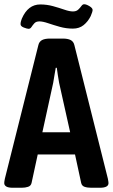

<svg xmlns="http://www.w3.org/2000/svg" viewBox="-21 -884 532 906"><path d="M40 2Q18 2 8.5 -4Q-1 -10 -1 -20Q-1 -23 -0.5 -27Q0 -31 2 -41L160 -671Q164 -688 177.5 -695Q191 -702 215 -702H275Q299 -702 312.5 -695Q326 -688 330 -671L488 -41Q491 -25 491 -20Q491 2 450 2H410Q391 2 378 -2.5Q365 -7 362 -21L333 -155H157L128 -21Q125 -7 111.5 -2.5Q98 2 81 2ZM230 -493 179 -260H310L258 -493Q255 -511 252 -529Q249 -547 247 -564H242Q239 -547 236 -529Q233 -511 230 -493ZM114 -748Q107 -748 91.5 -754Q76 -760 76 -770Q76 -777 78 -784Q80 -791 82 -796Q111 -863 169 -863Q200 -863 229 -855Q258 -847 282.5 -838.5Q307 -830 323 -830Q339 -830 348 -838.5Q357 -847 363 -855.5Q369 -864 376 -864Q386 -864 401 -855Q416 -846 416 -837Q416 -829 407 -808Q394 -782 373.5 -765.5Q353 -749 323 -749Q291 -749 261 -757.5Q231 -766 206 -774.5Q181 -783 165 -783Q149 -783 141 -774Q133 -765 127.5 -756.5Q122 -748 114 -748Z"/></svg>

Font: Asap Condensed SemiBold
Style: Regular
Weight: 600
Width: 3
Designer: Pablo Cosgaya
Foundry: Omnibus-Type
Version: Version 3.001; ttfautohint (v1.8.4.7-5d5b)